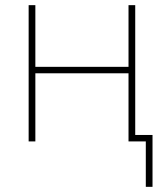

<svg xmlns="http://www.w3.org/2000/svg" viewBox="-20 -548 639 744"><path d="M545 0H478V-264H117V0H91V-528H117V-289H478V-528H504V-25H571V176H545Z"/></svg>

Font: Noto Sans UI Thin
Style: Regular
Weight: 250
Designer: Monotype Design Team
Foundry: Monotype Imaging Inc.
Version: Version 1.001